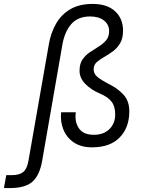

<svg xmlns="http://www.w3.org/2000/svg" viewBox="-109 -740 729 980"><path d="M-89 220 -77 154H-49Q-10 154 9.5 138Q29 122 36 82L140 -512Q150 -572 177 -619Q204 -666 250 -693Q296 -720 364 -720Q438 -720 478.5 -682.5Q519 -645 519 -584Q519 -544 504 -519Q489 -494 466.5 -477.5Q444 -461 421.5 -448.5Q399 -436 384 -422Q369 -408 369 -386Q369 -364 387.5 -348Q406 -332 456 -306Q492 -288 521.5 -256.5Q551 -225 551 -171Q551 -89 502 -38.5Q453 12 361 12Q304 12 267 -13.5Q230 -39 214 -80Q198 -121 203 -167H278Q271 -119 293.5 -85.5Q316 -52 370 -52Q420 -52 449.5 -81Q479 -110 479 -156Q479 -197 460.5 -221Q442 -245 402 -262Q355 -282 326 -312Q297 -342 297 -379Q297 -415 312.5 -437Q328 -459 350.5 -474Q373 -489 395 -502.5Q417 -516 432.5 -534Q448 -552 448 -581Q448 -615 421.5 -635.5Q395 -656 351 -656Q288 -656 253.5 -615.5Q219 -575 208 -504L106 82Q93 155 56.5 187.5Q20 220 -60 220Z"/></svg>

Font: DM Mono Light
Style: Italic
Weight: 300
Italic angle: -10°
Designer: Colophon Foundry
Foundry: Colophon Foundry
Version: Version 1.000; ttfautohint (v1.8.2.53-6de2)